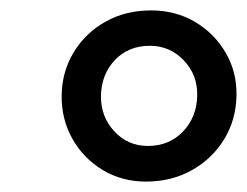

<svg xmlns="http://www.w3.org/2000/svg" viewBox="-20 -817 475 369"><path d="M260.5 -468Q214 -468 177 -490.5Q140 -513 119 -550.5Q98 -588 98.5 -633Q99 -679.5 121.8 -716.8Q144.5 -754 183 -775.5Q221.5 -797 270.5 -797Q317.5 -797 355 -774.8Q392.5 -752.5 414 -715.2Q435.5 -678 434.5 -633Q433.5 -586 410.5 -548.8Q387.5 -511.5 348.5 -489.8Q309.5 -468 260.5 -468ZM264.5 -536.5Q305 -536.5 331.5 -564Q358 -591.5 359 -633Q360 -673 333.2 -701Q306.5 -729 268 -729Q227 -729 201 -701.8Q175 -674.5 174 -633Q173.5 -593 199.5 -564.8Q225.5 -536.5 264.5 -536.5Z"/></svg>

Font: Merriweather 20pt
Style: Bold Italic
Weight: 700
Italic angle: -7.8°
Version: Version 2.101